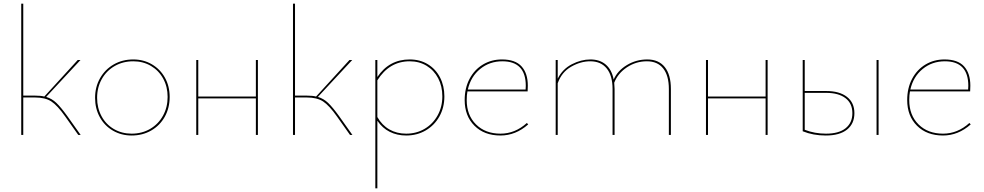

<svg xmlns="http://www.w3.org/2000/svg" viewBox="-20 -731 5332 1040"><path d="M417 0H404L334 -99Q291 -160 258 -181.5Q225 -203 170 -203H106V0H95V-711H106V-213H171Q202 -213 220 -208L401 -406H416L230 -206Q261 -197 285.5 -173.5Q310 -150 344 -103Z M495 -201Q495 -260 522 -307.5Q549 -355 596 -382Q643 -409 702 -409Q758 -409 803 -382.5Q848 -356 873.5 -310Q899 -264 899 -206Q899 -146 872.5 -98.5Q846 -51 799 -24Q752 3 693 3Q637 3 591.5 -23.5Q546 -50 520.5 -96.5Q495 -143 495 -201ZM888 -206Q888 -261 864 -305Q840 -349 797.5 -374Q755 -399 702 -399Q646 -399 601.5 -373.5Q557 -348 531.5 -303Q506 -258 506 -201Q506 -146 530 -101.5Q554 -57 597 -32Q640 -7 693 -7Q749 -7 793.5 -33Q838 -59 863 -104.5Q888 -150 888 -206Z M1377 -406V0H1366V-198H1054V0H1043V-406H1054V-208H1366V-406Z M1889 0H1876L1806 -99Q1763 -160 1730 -181.5Q1697 -203 1642 -203H1578V0H1567V-711H1578V-213H1643Q1674 -213 1692 -208L1873 -406H1888L1702 -206Q1733 -197 1757.5 -173.5Q1782 -150 1816 -103Z M2387 -209Q2387 -148 2360 -100Q2333 -52 2286 -24.5Q2239 3 2180 3Q2131 3 2091 -17Q2051 -37 2024 -77V289H2013V-406H2024V-314Q2088 -409 2199 -409Q2255 -409 2297.5 -383Q2340 -357 2363.5 -311.5Q2387 -266 2387 -209ZM2376 -209Q2376 -264 2353.5 -307Q2331 -350 2291 -374.5Q2251 -399 2199 -399Q2089 -399 2024 -296V-97Q2049 -53 2089 -30Q2129 -7 2180 -7Q2236 -7 2280.5 -33.5Q2325 -60 2350.5 -106Q2376 -152 2376 -209Z M2841 -57Q2773 3 2691 3Q2603 3 2550 -50Q2497 -103 2497 -189Q2497 -254 2523.5 -304Q2550 -354 2596 -381.5Q2642 -409 2699 -409Q2771 -409 2805 -371.5Q2839 -334 2839 -267Q2839 -245 2838 -236H2512Q2508 -216 2508 -189Q2508 -107 2558.5 -57Q2609 -7 2691 -7Q2770 -7 2834 -65ZM2514 -246H2827Q2828 -253 2828 -266Q2828 -399 2701 -399Q2632 -399 2581 -357.5Q2530 -316 2514 -246Z M3614 -249V0H3603V-249Q3603 -321 3572.5 -360Q3542 -399 3484 -399Q3425 -399 3376 -366.5Q3327 -334 3307 -283Q3309 -261 3309 -249V0H3298V-249Q3298 -321 3266.5 -360Q3235 -399 3177 -399Q3125 -399 3073.5 -369.5Q3022 -340 3001 -280V0H2990V-406H3001V-305Q3027 -357 3077.5 -383Q3128 -409 3178 -409Q3229 -409 3261.5 -381Q3294 -353 3304 -300Q3325 -348 3375.5 -378.5Q3426 -409 3486 -409Q3548 -409 3581 -367.5Q3614 -326 3614 -249Z M4138 -406V0H4127V-198H3815V0H3804V-406H3815V-208H4127V-406Z M4608 -118Q4608 -61 4568 -29Q4528 3 4453 3Q4384 3 4328 -20V-406H4339V-238H4455Q4527 -238 4567.5 -206.5Q4608 -175 4608 -118ZM4739 -406V0H4728V-406ZM4597 -118Q4597 -171 4559.5 -199.5Q4522 -228 4455 -228H4339V-28Q4393 -7 4454 -7Q4524 -7 4560.5 -36.5Q4597 -66 4597 -118Z M5238 -57Q5170 3 5088 3Q5000 3 4947 -50Q4894 -103 4894 -189Q4894 -254 4920.5 -304Q4947 -354 4993 -381.5Q5039 -409 5096 -409Q5168 -409 5202 -371.5Q5236 -334 5236 -267Q5236 -245 5235 -236H4909Q4905 -216 4905 -189Q4905 -107 4955.5 -57Q5006 -7 5088 -7Q5167 -7 5231 -65ZM4911 -246H5224Q5225 -253 5225 -266Q5225 -399 5098 -399Q5029 -399 4978 -357.5Q4927 -316 4911 -246Z"/></svg>

Font: Ysabeau Infant Hairline
Style: Regular
Weight: 100
Designer: Christian Thalmann (Catharsis Fonts)
Version: Version 0.003